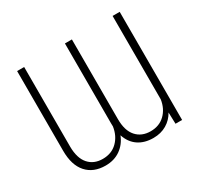

<svg xmlns="http://www.w3.org/2000/svg" viewBox="-154 -920 1163 1119"><g transform="rotate(-30 428.0 -360.5)"><path d="M417.5 -102.1Q397.9 -51.8 356 -22Q314 7.8 255.4 7.8Q174.3 7.8 128.7 -43.2Q83 -94.2 83 -190.9V-727.5H130.4V-190.9Q130.9 -113.8 165.8 -74Q200.7 -34.2 260.3 -34.2Q320.3 -34.2 358.4 -71.8Q396.5 -109.4 405.3 -168.9Q404.8 -179.7 404.8 -190.9V-727.5H451.7V-190.9Q451.7 -113.8 487.1 -74Q522.5 -34.2 582.5 -34.2Q641.1 -34.2 679 -70.8Q716.8 -107.4 725.6 -166V-727.5H773.4V0H729L726.6 -77.1Q704.6 -37.6 666.3 -14.9Q627.9 7.8 577.1 7.8Q517.6 7.8 476.6 -20Q435.5 -47.9 417.5 -102.1Z"/></g></svg>

Font: Inter Extra Light
Style: Regular
Weight: 200
Designer: Rasmus Andersson
Foundry: rsms
Version: Version 4.000;git-3c8e0fc